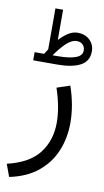

<svg xmlns="http://www.w3.org/2000/svg" viewBox="-97 -669 530 975"><g transform="rotate(10 167.5 -181.0)"><path d="M90.3 -385.3Q94.7 -391.6 98.9 -398.7Q103 -405.8 106.9 -411.1V-622.6H146.5V-466.8Q167.5 -489.3 190.9 -504.9Q214.4 -520.5 241.2 -520.5Q278.8 -520.5 303 -497.3Q327.1 -474.1 327.1 -438.5Q326.7 -388.2 284.2 -365.7Q241.7 -343.3 166 -343.3H41.5V-385.3ZM165.5 -385.7Q222.2 -386.2 253.9 -398.2Q285.6 -410.2 285.6 -436.5Q285.6 -455.1 274.2 -466.6Q262.7 -478 243.7 -478Q216.3 -478 188 -450.7Q159.7 -423.3 133.8 -385.3ZM23.9 261.2 0.5 197.3Q114.3 170.4 164.3 105Q214.4 39.6 214.4 -51.8Q214.4 -92.3 206.1 -136.2Q197.8 -180.2 182.1 -227.1L249.5 -249.5Q282.7 -152.8 282.7 -63.5Q282.7 16.1 254.6 83Q226.6 149.9 169.2 196.5Q111.8 243.2 23.9 261.2Z"/></g></svg>

Font: Vazirmatn UI Light
Style: Regular
Weight: 300
Designer: Saber Rastikerdar
Foundry: Saber Rastikerdar
Version: Version 33.003